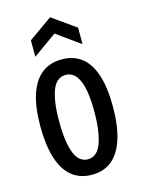

<svg xmlns="http://www.w3.org/2000/svg" viewBox="-115 -809 658 888"><g transform="rotate(-15 214.0 -365.0)"><path d="M214 12Q156 12 117 -20.5Q78 -53 59 -115.5Q40 -178 40 -266Q40 -359 60.5 -419.5Q81 -480 120 -510Q159 -540 215 -540Q271 -540 309.5 -510.5Q348 -481 368 -420.5Q388 -360 388 -268Q388 -176 368 -113.5Q348 -51 309.5 -19.5Q271 12 214 12ZM214 -62Q234 -62 250 -74Q266 -86 276.5 -111.5Q287 -137 293 -175.5Q299 -214 299 -267Q299 -322 293 -360Q287 -398 275.5 -421.5Q264 -445 248.5 -455.5Q233 -466 214 -466Q196 -466 180.5 -456Q165 -446 154 -423Q143 -400 136.5 -361.5Q130 -323 130 -266Q130 -214 135.5 -175.5Q141 -137 151.5 -111.5Q162 -86 178 -74Q194 -62 214 -62ZM101 -583V-662L214 -742L327 -662V-583L214 -664Z"/></g></svg>

Font: Bricolage Grotesque Condensed
Style: Regular
Weight: 400
Width: 3
Designer: Mathieu Triay
Foundry: Atelier Triay
Version: Version 1.000;gftools[0.9.30]